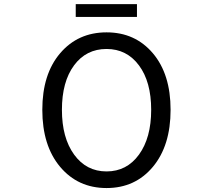

<svg xmlns="http://www.w3.org/2000/svg" viewBox="-20 -905 1040 937"><path d="M186.5 -369.1Q186.5 -543 273.4 -645Q360.4 -747.1 500 -747.1Q639.6 -747.1 726.1 -645Q812.5 -543 812.5 -369.1Q812.5 -194.3 726.1 -90.8Q639.6 12.7 500 12.7Q360.4 12.7 273.4 -90.8Q186.5 -194.3 186.5 -369.1ZM500 -666Q400.4 -666 341.3 -585.9Q282.2 -505.9 282.2 -369.1Q282.2 -232.4 341.8 -150.4Q401.4 -68.4 500 -68.4Q598.6 -68.4 658.2 -150.4Q717.8 -232.4 717.8 -369.1Q717.8 -505.9 658.2 -585.9Q598.6 -666 500 -666ZM349.6 -822.3V-884.8H648.4V-822.3Z"/></svg>

Font: Gen Shin Gothic Monospace Regular
Style: Regular
Weight: 400
Designer: [Source Han Sans]
Ryoko NISHIZUKA  (kana & ideographs); Paul D. Hunt (Latin, Greek & Cyrillic); Wenlong ZHANG  (bopomofo
Version: Version 1.002.20150607